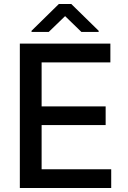

<svg xmlns="http://www.w3.org/2000/svg" viewBox="-20 -947 643 967"><path d="M79.9 0V-727.3H535.9V-632.8H189.6V-411.2H512.1V-317.1H189.6V-94.5H540.1V0ZM225.5 -786.2 307.9 -865.8 389.9 -786.2H476.9V-791.9L339.1 -926.8H276.3L138.8 -791.9V-786.2Z"/></svg>

Font: Inter UI Medium
Style: Regular
Weight: 500
Designer: Rasmus Andersson
Foundry: rsms
Version: 3.2;8d6f07862